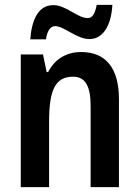

<svg xmlns="http://www.w3.org/2000/svg" viewBox="-20 -766 570 786"><path d="M104 -605H168C174 -643 188 -659 206 -659C242 -659 294 -606 346 -606C398 -606 435 -655 440 -746H376C369 -711 359 -692 339 -692C297 -692 251 -745 198 -745C133 -745 109 -677 104 -605ZM312 -553C252 -553 204 -524 177 -471H171L156 -543H65V0H181V-268C181 -397 206 -452 279 -452C331 -452 351 -411 351 -331V0H467V-360C467 -490 411 -553 312 -553Z"/></svg>

Font: Noto Sans Lao UI Cond SemBd
Style: Regular
Weight: 600
Width: 3
Designer: Monotype Design Team
Foundry: Monotype Imaging Inc.
Version: Version 2.000